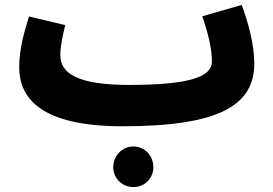

<svg xmlns="http://www.w3.org/2000/svg" viewBox="-20 -492 1108 780"><path d="M478 21C872 21 1013 -65 1013 -234C1013 -311 988 -402 962 -472L802 -426C824 -360 841 -297 841 -242C841 -180 751 -147 504 -147C291 -147 225 -196 225 -268C225 -306 235 -349 245 -390L98 -425C82 -374 58 -298 58 -219C58 -96 142 21 478 21ZM522 268C568 268 603 232 603 187C603 141 568 103 522 103C476 103 440 141 440 187C440 232 476 268 522 268Z"/></svg>

Font: Noto Sans Arabic UI Bk
Style: Regular
Weight: 900
Designer: Monotype Design Team, Nadine Chahine and Nizar Qandah
Foundry: Monotype Imaging Inc.
Version: Version 2.010